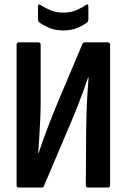

<svg xmlns="http://www.w3.org/2000/svg" viewBox="-20 -846 571 866"><path d="M65.3 0Q54.9 0 54.9 -10.9V-644.1Q54.9 -655 65.3 -655H153Q163.4 -655 163.4 -644.1V-383.5Q163.4 -347.8 161.4 -305.3Q159.5 -262.7 157 -223.5Q154.5 -184.2 152.5 -156.3H154.5Q163 -182.8 174.6 -215Q186.2 -247.1 202.2 -288.9Q218.2 -330.7 240.2 -383.5L351.7 -647.6Q354.2 -655 362.6 -655H465.2Q476.6 -655 476.6 -644.1V-10.9Q476.6 0 465.2 0H377.5Q367.1 0 367.1 -10.9L368.6 -257.1Q369.2 -292.7 370.4 -337Q371.6 -381.3 374.4 -424.1Q377.1 -466.8 379.6 -495.8H377.1Q368 -468.3 355.7 -434.8Q343.4 -401.4 326.4 -358.1Q309.3 -314.8 284.3 -257.1L178.3 -7.4Q175.9 0 167.4 0ZM265.5 -708.7Q227.1 -708.7 198.8 -721.7Q170.4 -734.6 155.9 -746Q151.4 -750.5 151.4 -759V-816.4Q151.4 -831.3 162.8 -823.4Q181.3 -811 207.2 -800Q233.1 -789 265.5 -789Q297.4 -789 323.6 -800Q349.8 -811 367.2 -823.4Q378.6 -831.3 378.6 -816.4V-759Q378.6 -750.5 374.1 -746Q360.2 -734.1 331.8 -721.4Q303.4 -708.7 265.5 -708.7Z"/></svg>

Font: Sofia Sans Condensed
Style: Regular
Weight: 400
Designer: Botio Nikoltchev, Ani Petrova
Foundry: lettersoup
Version: Version 4.100